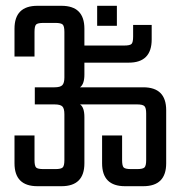

<svg xmlns="http://www.w3.org/2000/svg" viewBox="-20 -642 640 662"><path d="M474 -341Q553 -341 553 -262V-79Q553 0 474 0H411Q332 0 332 -79V-175H401V-90Q401 -70 406.5 -64.5Q412 -59 432 -59H453Q472 -59 478 -64.5Q484 -70 484 -90V-251Q484 -270 478 -276Q472 -282 453 -282H256Q271 -272 271 -238V-79Q271 0 192 0H109Q30 0 30 -79V-175H99V-90Q99 -70 104.5 -64.5Q110 -59 130 -59H171Q190 -59 196 -64.5Q202 -70 202 -90V-248Q202 -268 195 -275Q188 -282 168 -282H100V-341H168Q188 -341 195 -348.5Q202 -356 202 -375V-532Q202 -552 196 -557.5Q190 -563 171 -563H130Q110 -563 104.5 -557.5Q99 -552 99 -532V-447H30V-543Q30 -622 109 -622H192Q271 -622 271 -543V-485H408Q428 -485 433.5 -490.5Q439 -496 439 -516V-556H503V-506Q503 -426 424 -426H271V-385Q271 -352 256 -341ZM383 -622V-553H315V-622Z"/></svg>

Font: Teko Light
Style: Regular
Weight: 300
Designer: Manushi Parikh, Jonny Pinhorn
Foundry: Indian Type Foundry
Version: Version 1.105;PS 1.0;hotconv 1.0.78;makeotf.lib2.5.61930; tt